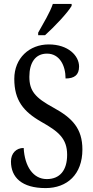

<svg xmlns="http://www.w3.org/2000/svg" viewBox="-20 -951 475 981"><path d="M175 -784V-771H210C258 -814 326 -886 346 -921V-931H250C235 -886 203 -835 175 -784ZM213 10C323 10 401 -60 401 -187C401 -294 350 -348 253 -401C159 -452 130 -487 130 -559C130 -631 161 -677 220 -677C284 -677 315 -617 315 -550C360 -550 384 -568 384 -611C384 -666 329 -724 229 -724C130 -724 53 -654 53 -548C53 -439 99 -381 192 -328C279 -279 323 -243 323 -160C323 -81 286 -36 219 -36C150 -36 106 -100 101 -195C63 -195 36 -168 36 -126C36 -45 91 10 213 10Z"/></svg>

Font: Noto Serif Ethiopic XCn
Style: Regular
Weight: 400
Width: 2
Designer: Monotype Design Team
Foundry: Monotype Imaging Inc.
Version: Version 2.102